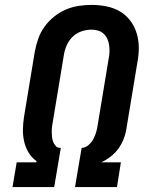

<svg xmlns="http://www.w3.org/2000/svg" viewBox="-20 -763 640 783"><path d="M31 0 48 -101H128L129 -106Q109 -120 96.5 -141Q84 -162 78.5 -186Q73 -210 73.5 -235.5Q74 -261 78 -287L122 -553Q127 -579 136 -605Q145 -631 161.5 -654Q178 -677 200.5 -695Q223 -713 248.5 -724Q274 -735 301 -739Q328 -743 354 -743Q385 -743 414.5 -737Q444 -731 469 -716.5Q494 -702 511.5 -678.5Q529 -655 537.5 -627Q546 -599 546 -568.5Q546 -538 540 -507L496 -241Q493 -219 485 -198Q477 -177 464 -158.5Q451 -140 432.5 -125.5Q414 -111 393 -101H473L457 0H286L300 -84L313 -160Q328 -160 341 -171.5Q354 -183 361.5 -197.5Q369 -212 373 -227Q377 -242 379 -257L423 -523Q426 -537 426.5 -551.5Q427 -566 425 -579.5Q423 -593 417.5 -605Q412 -617 402 -626Q392 -635 379 -638.5Q366 -642 352 -642Q331 -642 310.5 -634.5Q290 -627 275 -612Q260 -597 251.5 -577Q243 -557 240 -536L196 -270Q194 -260 192.5 -249Q191 -238 191 -227Q191 -216 192 -205.5Q193 -195 196.5 -185.5Q200 -176 207 -168Q214 -160 225 -160H228L201 0Z"/></svg>

Font: Iosevka Curly Slab Extended
Style: Bold Italic
Weight: 700
Width: 7
Italic angle: -9°
Monospace: yes
Designer: Belleve Invis
Foundry: Belleve Invis
Version: Version 11.0.0; ttfautohint (v1.8.3)